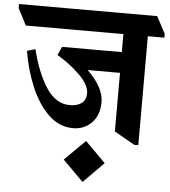

<svg xmlns="http://www.w3.org/2000/svg" viewBox="-117 -724 922 1041"><g transform="rotate(5 344.5 -203.5)"><path d="M0 0ZM745 -556H655V37H633L522 -26V-345H346Q436 -257 436 -179Q436 -107 395.5 -65.5Q355 -24 294 -24Q218 -24 159.5 -81Q101 -138 63.5 -228Q26 -318 9 -420L54 -433Q85 -307 137 -227Q189 -147 266 -147Q306 -147 330 -165Q354 -183 354 -218Q354 -264 300.5 -317Q247 -370 176 -412L197 -458H522V-556H-9L-56 -647V-669H696L745 -577ZM482 150 371 262 259 150 371 39Z"/></g></svg>

Font: Martel Heavy
Style: Regular
Weight: 900
Designer: Dan Reynolds
Foundry: Dan Reynolds
Version: Version 1.001; ttfautohint (v1.1) -l 5 -r 5 -G 72 -x 0 -D la